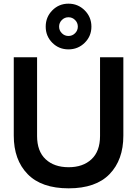

<svg xmlns="http://www.w3.org/2000/svg" viewBox="-20 -1011 747 1046"><path d="M229 -866Q229 -918 265 -954.5Q301 -991 353 -991Q405 -991 441.5 -954.5Q478 -918 478 -866Q478 -814 441.5 -778Q405 -742 353 -742Q301 -742 265 -778Q229 -814 229 -866ZM404 -866Q404 -887 389 -902Q374 -917 353 -917Q332 -917 317 -902Q302 -887 302 -866Q302 -845 317 -830Q332 -815 353 -815Q374 -815 389 -830Q404 -845 404 -866ZM55 -272V-699H182V-270Q182 -187 228.5 -143.5Q275 -100 354 -100Q432 -100 478.5 -143.5Q525 -187 525 -270V-699H652V-272Q652 -140 577 -62.5Q502 15 354 15Q206 15 130.5 -62.5Q55 -140 55 -272Z"/></svg>

Font: Prompt Medium
Style: Regular
Weight: 500
Designer: Katatrad Team
Foundry: CadsonDemak
Version: Version 1.001